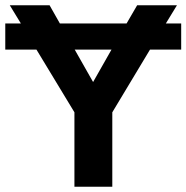

<svg xmlns="http://www.w3.org/2000/svg" viewBox="-20 -708 707 728"><path d="M650.9 -688 608.9 -619.1H667V-520H548.8L405.8 -282.2V0H262.2V-282.2L118.2 -520H0V-619.1H59.1L17.1 -688H168L207 -619.1H460L500 -688ZM263.2 -520 333 -397 402.8 -520Z"/></svg>

Font: Libra Sans Modern
Style: Bold
Weight: 700
Foundry: Stefan Peev, Context Ltd
Version: Version 1.000